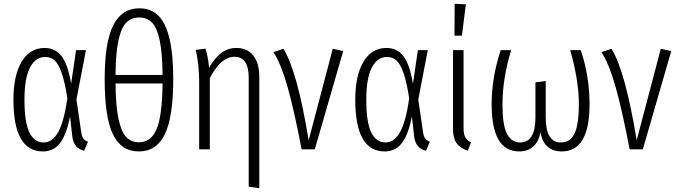

<svg xmlns="http://www.w3.org/2000/svg" viewBox="-20 -787 3573 1012"><path d="M214.8 -534.2Q270.5 -534.2 303.7 -492.2Q336.9 -450.2 355 -346.2L380.9 -522.9H433.1L382.8 -262.2L408.2 -89.8Q411.1 -67.9 419.7 -56.6Q428.2 -45.4 443.8 -40L423.8 7.8Q367.2 -5.4 360.8 -70.8L349.1 -173.8Q331.5 -79.6 297.4 -34.2Q263.2 11.2 206.1 11.2Q50.8 11.2 50.8 -261.2Q50.8 -389.2 94 -461.7Q137.2 -534.2 214.8 -534.2ZM217.8 -486.8Q167.5 -486.8 138.2 -430.9Q108.9 -375 108.9 -261.2Q108.9 -141.6 135 -88.9Q161.1 -36.1 210 -36.1Q230.5 -36.1 247.6 -46.4Q264.6 -56.6 281.2 -81.5Q297.9 -106.4 311.5 -153.3Q325.2 -200.2 335 -268.1Q322.3 -353 305.4 -401.4Q288.6 -449.7 268.1 -468.3Q247.6 -486.8 217.8 -486.8Z M713.9 -743.2Q774.9 -743.2 814 -705.3Q853 -667.5 873 -584.7Q893.1 -502 893.1 -370.1Q893.1 -170.9 849.1 -79.8Q805.2 11.2 711.9 11.2Q619.1 11.2 575.4 -78.6Q531.7 -168.5 531.7 -369.1Q531.7 -564.9 577.1 -654.1Q622.6 -743.2 713.9 -743.2ZM713.9 -694.8Q670.9 -694.8 644.3 -666.5Q617.7 -638.2 603.8 -571.5Q589.8 -504.9 588.9 -392.1H836.9Q835.9 -504.9 822.3 -571.5Q808.6 -638.2 782.5 -666.5Q756.3 -694.8 713.9 -694.8ZM711.9 -37.1Q776.4 -37.1 805.7 -106.9Q835 -176.8 836.9 -347.2H588.9Q589.8 -232.4 603.8 -164.1Q617.7 -95.7 643.8 -66.4Q669.9 -37.1 711.9 -37.1Z M1227.1 -534.2Q1284.2 -534.2 1315.4 -493.4Q1346.7 -452.6 1346.7 -382.8V205.1L1291 196.8V-376Q1291 -487.8 1215.8 -487.8Q1144.5 -487.8 1085.9 -375V0H1029.8V-355Q1029.8 -446.3 1011.7 -523.9L1063 -530.8Q1076.2 -490.7 1082 -430.2Q1110.8 -480 1145.3 -507.1Q1179.7 -534.2 1227.1 -534.2Z M1474.1 -529.8Q1546.4 -414.1 1606.9 -47.9L1733.9 -529.8L1789.1 -518.1L1639.2 0H1569.8Q1528.3 -215.8 1494.1 -334.5Q1460 -453.1 1420.9 -512.2Z M2016.6 -534.2Q2072.3 -534.2 2105.5 -492.2Q2138.7 -450.2 2156.7 -346.2L2182.6 -522.9H2234.9L2184.6 -262.2L2210 -89.8Q2212.9 -67.9 2221.4 -56.6Q2230 -45.4 2245.6 -40L2225.6 7.8Q2168.9 -5.4 2162.6 -70.8L2150.9 -173.8Q2133.3 -79.6 2099.1 -34.2Q2064.9 11.2 2007.8 11.2Q1852.5 11.2 1852.5 -261.2Q1852.5 -389.2 1895.8 -461.7Q1939 -534.2 2016.6 -534.2ZM2019.5 -486.8Q1969.2 -486.8 1939.9 -430.9Q1910.6 -375 1910.6 -261.2Q1910.6 -141.6 1936.8 -88.9Q1962.9 -36.1 2011.7 -36.1Q2032.2 -36.1 2049.3 -46.4Q2066.4 -56.6 2083 -81.5Q2099.6 -106.4 2113.3 -153.3Q2127 -200.2 2136.7 -268.1Q2124 -353 2107.2 -401.4Q2090.3 -449.7 2069.8 -468.3Q2049.3 -486.8 2019.5 -486.8Z M2376.5 -767.1 2435.5 -764.2 2414.6 -599.1H2375.5ZM2423.3 -522.9V-112.8Q2423.3 -80.6 2432.1 -64.2Q2440.9 -47.9 2462.4 -36.1L2445.8 7.8Q2403.8 -6.8 2385.7 -33.4Q2367.7 -60.1 2367.7 -108.9V-522.9Z M3041 -522.9Q3087.4 -385.7 3087.4 -236.8Q3087.4 11.2 2940.4 11.2Q2893.6 11.2 2864.7 -15.4Q2835.9 -42 2829.1 -90.8Q2819.8 -41.5 2791.3 -15.1Q2762.7 11.2 2716.3 11.2Q2571.3 11.2 2571.3 -237.8Q2571.3 -377.4 2619.1 -522.9H2674.3Q2628.4 -373 2628.4 -235.8Q2628.4 -127.9 2651.9 -82Q2675.3 -36.1 2721.2 -36.1Q2802.2 -36.1 2802.2 -168.9V-353L2856.4 -359.9V-168.9Q2856.4 -36.1 2935.1 -36.1Q2952.1 -36.1 2965.8 -41Q2979.5 -45.9 2992.2 -59.6Q3004.9 -73.2 3013.2 -95.2Q3021.5 -117.2 3026.4 -152.6Q3031.2 -188 3031.2 -235.8Q3031.2 -362.8 2985.4 -522.9Z M3203.1 -529.8Q3275.4 -414.1 3335.9 -47.9L3462.9 -529.8L3518.1 -518.1L3368.2 0H3298.8Q3257.3 -215.8 3223.1 -334.5Q3189 -453.1 3149.9 -512.2Z"/></svg>

Font: Fira Sans Compressed Light
Style: Regular
Weight: 300
Width: 1
Designer: Carrois Corporate & Edenspiekermann AG
Foundry: Carrois Corporate GbR & Edenspiekermann AG
Version: Version 4.203;PS 004.203;hotconv 1.0.88;makeotf.lib2.5.64775